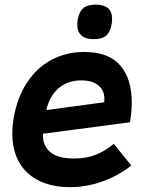

<svg xmlns="http://www.w3.org/2000/svg" viewBox="-20 -778 640 811"><path d="M32 -214Q32 -247.5 38.5 -283Q53.5 -368 94.8 -430.2Q136 -492.5 198 -525.5Q260 -558.5 335.5 -558.5Q438.5 -558.5 487.5 -502Q536.5 -445.5 536.5 -346Q536.5 -306 529 -261.5L161.5 -213Q159 -165.5 190.8 -137Q222.5 -108.5 293 -108.5Q345 -108.5 384.5 -124.2Q424 -140 460.5 -170.5L534.5 -79Q485 -38.5 416.5 -13Q348 12.5 275.5 12.5Q201.5 12.5 146.5 -13.8Q91.5 -40 61.8 -91Q32 -142 32 -214ZM421 -360Q421 -397 395 -417.8Q369 -438.5 323 -438.5Q267 -438.5 228.5 -406.2Q190 -374 175.5 -313L420 -346Q421 -356 421 -360ZM306.5 -673.5Q306.5 -685 308.5 -695.5Q314.5 -729.5 332.2 -744Q350 -758.5 384 -758.5Q453.5 -758.5 453.5 -698.5Q453.5 -687 451.5 -675.5Q445.5 -642 428 -627.2Q410.5 -612.5 376.5 -612.5Q342 -612.5 324.2 -628Q306.5 -643.5 306.5 -673.5Z"/></svg>

Font: JuliaMono ExtraBold
Style: Italic
Weight: 800
Italic angle: -9°
Monospace: yes
Designer: cormullion
Foundry: corm
Version: Version 0.057; ttfautohint (v1.8.4)